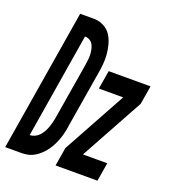

<svg xmlns="http://www.w3.org/2000/svg" viewBox="-179 -835 833 935"><g transform="rotate(20 237.0 -367.5)"><path d="M-45 0 76 -735H152Q178 -734 200.5 -721.5Q223 -709 236 -689Q249 -669 256 -643.5Q263 -618 265 -592.5Q267 -567 264.5 -540.5Q262 -514 257 -487L210 -203Q208 -186 204 -168.5Q200 -151 194 -134Q188 -117 180 -100.5Q172 -84 161 -68.5Q150 -53 136.5 -40Q123 -27 107.5 -17.5Q92 -8 74.5 -4Q57 0 40 0ZM47 -96Q60 -96 73 -102Q86 -108 95.5 -118.5Q105 -129 112 -141.5Q119 -154 123.5 -166.5Q128 -179 131.5 -192.5Q135 -206 137 -219L184 -503Q186 -517 188 -531Q190 -545 190 -559Q190 -573 187.5 -586.5Q185 -600 179.5 -612Q174 -624 162.5 -631.5Q151 -639 137 -639H136ZM216 0 232 -96 412 -424H286L302 -520H519L503 -424L323 -96H449L433 0Z"/></g></svg>

Font: Iosevka SS18
Style: Bold Italic
Weight: 700
Italic angle: -9°
Monospace: yes
Designer: Belleve Invis
Foundry: Belleve Invis
Version: Version 25.1.1; ttfautohint (v1.8.4)